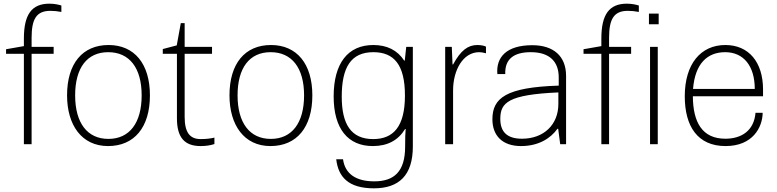

<svg xmlns="http://www.w3.org/2000/svg" viewBox="-20 -785 4230 1045"><path d="M110 0H152V-492H272V-530H152V-579C152 -681 178 -726 254 -726C274 -726 294 -724 314 -720V-755C302 -759 278 -765 249 -765C153 -765 110 -707 110 -575V-534L13 -517V-492H110Z M568 10C711 10 796 -92 796 -266C796 -437 712 -540 571 -540C429 -540 345 -439 345 -266C345 -105 424 10 568 10ZM570 -29C455 -29 389 -116 389 -266C389 -416 454 -501 569 -501C684 -501 751 -416 751 -266C751 -116 685 -29 570 -29Z M1072 10C1101 10 1126 6 1147 -1V-36C1126 -31 1102 -28 1072 -28C1012 -28 985 -66 985 -149V-492H1134V-530H985V-659H964L942 -538L866 -518V-492H943V-141C943 -38 983 10 1072 10Z M1452 10C1595 10 1680 -92 1680 -266C1680 -437 1596 -540 1455 -540C1313 -540 1229 -439 1229 -266C1229 -105 1308 10 1452 10ZM1454 -29C1339 -29 1273 -116 1273 -266C1273 -416 1338 -501 1453 -501C1568 -501 1635 -416 1635 -266C1635 -116 1569 -29 1454 -29Z M2015 240C2151 240 2227 170 2227 12V-530H2191L2183 -455H2180C2143 -512 2086 -540 2012 -540C1873 -540 1796 -440 1796 -260C1796 -84 1874 10 2009 10C2089 10 2147 -21 2185 -83H2188C2186 -63 2185 -34 2185 13C2185 149 2125 202 2017 202C1917 202 1858 161 1847 82H1810C1821 177 1875 240 2015 240ZM2011 -28C1890 -28 1840 -110 1840 -259C1840 -417 1889 -501 2012 -501C2125 -501 2184 -432 2184 -265C2184 -96 2121 -28 2011 -28Z M2403 0H2446V-293C2446 -403 2500 -501 2588 -501C2598 -501 2611 -499 2625 -495V-531C2617 -536 2598 -540 2578 -540C2528 -540 2488 -512 2446 -434H2443L2439 -530H2403Z M2816 10C2910 10 2976 -31 3014 -84H3018L3029 0H3061V-372C3061 -480 2992 -539 2877 -539C2736 -539 2679 -473 2687 -382H2730C2727 -464 2777 -501 2869 -501C2972 -501 3021 -449 3021 -364V-319C2735 -310 2660 -252 2660 -136C2660 -47 2714 10 2816 10ZM2821 -30C2740 -30 2703 -67 2703 -138C2703 -227 2747 -270 3019 -282V-219C3019 -107 2940 -30 2821 -30Z M3253 0H3295V-492H3415V-530H3295V-579C3295 -681 3321 -726 3397 -726C3417 -726 3437 -724 3457 -720V-755C3445 -759 3421 -765 3392 -765C3296 -765 3253 -707 3253 -575V-534L3156 -517V-492H3253ZM3512 -653H3565V-711H3512ZM3518 0H3560V-530H3518Z M4133 -298C4133 -447 4055 -540 3928 -540C3794 -540 3707 -437 3707 -261C3707 -96 3778 10 3929 10C4077 10 4130 -92 4131 -171H4092C4084 -74 4016 -30 3928 -30C3802 -30 3752 -119 3751 -261H4133ZM3752 -301C3763 -438 3829 -501 3927 -501C4027 -501 4088 -426 4088 -301Z"/></svg>

Font: Kathrein 35 Thin
Style: Regular
Weight: 250
Designer: Lazydogs Typefoundry, based on Open Sans by Ascender Corporation
Foundry: Lazydogs Typefoundry
Version: Version 1.003;PS 001.003;hotconv 1.0.88;makeotf.lib2.5.64775